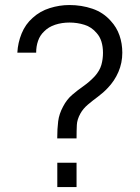

<svg xmlns="http://www.w3.org/2000/svg" viewBox="-20 -755 564 775"><path d="M211 -196.3Q211 -235.3 214.8 -265.2Q218.5 -295 234.7 -325Q249.5 -353.5 271.4 -372.2Q293.3 -391 317.4 -407.8Q341.5 -424.7 363 -447.7Q382.5 -469.8 389.1 -492.9Q395.7 -516 395.7 -541.7Q395.7 -566.8 389.4 -587Q383.2 -607.2 370 -621.7Q350 -645.8 320.9 -654.9Q291.8 -664 260.7 -664Q229.7 -664 202.8 -655.2Q175.8 -646.3 158.3 -628.3Q141.3 -612.5 133.6 -590Q125.8 -567.5 126 -542.3H50Q52 -582.2 67.3 -619.8Q82.7 -657.5 112 -683Q141.5 -710 180.8 -722.3Q220.2 -734.7 260 -734.7Q309 -734.7 353 -719.8Q397 -704.8 427 -670.7Q451 -644.8 462.3 -612.1Q473.7 -579.3 473.7 -542.3Q473.7 -501.2 458 -464.7Q442.3 -428.2 414.7 -399.7Q397.5 -381.2 375.9 -365.2Q354.3 -349.3 334.8 -332.8Q315.2 -316.2 304.3 -296.3Q291.3 -272.7 290.2 -251Q289 -229.3 289 -196.3ZM211.3 0V-98H289V0Z"/></svg>

Font: Manrope ExtraLight
Style: Regular
Weight: 200
Designer: Mikhail Sharanda
Foundry: Mikhail Sharanda
Version: Version 4.505